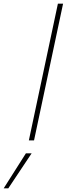

<svg xmlns="http://www.w3.org/2000/svg" viewBox="-126 -759 361 1038"><path d="M187 -739H215L58 0H30ZM14 70H45L-81 259H-106Z"/></svg>

Font: Prompt Thin
Style: Italic
Weight: 250
Italic angle: -12°
Designer: Katatrad Team
Foundry: CadsonDemak
Version: Version 1.001